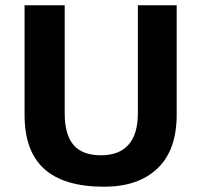

<svg xmlns="http://www.w3.org/2000/svg" viewBox="-20 -687 761 727"><path d="M73 -252V-667H225V-258Q225 -177 258.5 -138Q292 -99 363 -99Q431 -99 466.5 -139Q502 -179 502 -258V-667H649V-252Q649 -119 576.5 -49.5Q504 20 374 20Q223 20 148 -47Q73 -114 73 -252Z"/></svg>

Font: XXII Aven Bold
Style: Regular
Weight: 700
Designer: Lecter Johnson
Foundry: Doubletwo Studios
Version: Version 1.001